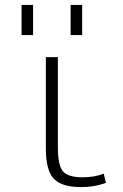

<svg xmlns="http://www.w3.org/2000/svg" viewBox="-20 -753 500 783"><path d="M216 -520V-153Q216 -78 237 -54Q258 -30 317 -30Q366 -30 403 -45L412 -7Q364 10 312 10Q231 10 199 -24.5Q167 -59 167 -147V-520ZM268 -610V-733H315V-610ZM68 -610V-733H115V-610Z"/></svg>

Font: Mplus 1p Light
Style: Regular
Weight: 300
Version: Version 1.061